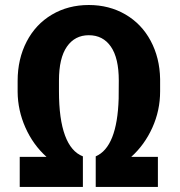

<svg xmlns="http://www.w3.org/2000/svg" viewBox="-20 -740 712 760"><path d="M358.9 -121.1Q443.8 -157.7 449.7 -349.6L450.2 -420.9Q450.2 -510.3 418.9 -555.4Q387.7 -600.6 331.5 -600.6Q276.4 -600.6 244.9 -555.4Q213.4 -510.3 213.4 -420.9V-378.4Q213.4 -268.6 237.3 -203.9Q261.2 -139.2 308.1 -121.1V0H58.1V-119.1H164.1Q110.8 -167 80.6 -235.1Q50.3 -303.2 49.8 -376.5V-419.9Q49.8 -506.3 85.4 -575.2Q121.1 -644 185.5 -682.1Q250 -720.2 331.5 -720.2Q412.1 -720.2 476.3 -682.9Q540.5 -645.5 576.4 -578.4Q612.3 -511.2 613.8 -427.2V-378.4Q613.8 -302.7 583 -234.6Q552.2 -166.5 499.5 -119.1H605V0H358.9Z"/></svg>

Font: Vazir UI
Style: Bold-UI
Weight: 700
Designer: Saber Rastikerdar
Foundry: Saber Rastikerdar
Version: Version 30.1.0